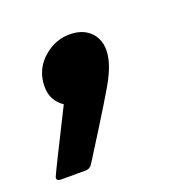

<svg xmlns="http://www.w3.org/2000/svg" viewBox="-103 -216 442 446"><g transform="rotate(-20 118.5 7.0)"><path d="M38 162H-24Q-33 162 -33 154Q-33 151 43 0Q15 -19 15 -53Q15 -98 50 -126Q77 -148 111 -148Q146 -148 165 -126Q179 -109 179 -85Q179 -57 160 -20Q148 5 55 152Q49 162 38 162Z"/></g></svg>

Font: YamahaIndonesia935. App
Style: Bold Italic
Weight: 700
Italic angle: -10°
Designer: Dalton Maag Ltd
Foundry: Dalton Maag Ltd
Version: Version 1.002; January 01, 2024; Regular/Italic